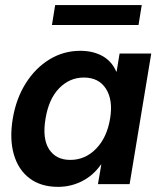

<svg xmlns="http://www.w3.org/2000/svg" viewBox="-20 -727 629 758"><path d="M209 10.7Q141.6 10.7 96.9 -22.9Q52.2 -56.6 34.7 -117.2Q17.1 -177.7 30.3 -258.3Q43.5 -337.4 81.5 -397.9Q119.6 -458.5 175.3 -492.4Q231 -526.4 296.9 -526.4Q347.2 -526.4 384.3 -505.9Q421.4 -485.4 439 -444.3H440.4L452.1 -515.6H577.1L491.7 0H366.7L379.9 -77.1H378.4Q347.7 -33.7 303.5 -11.5Q259.3 10.7 209 10.7ZM257.3 -95.7Q316.4 -95.7 359.4 -139.9Q402.3 -184.1 414.6 -258.3Q426.8 -332 398.4 -376.5Q370.1 -420.9 311 -420.9Q254.9 -420.9 213.6 -378.7Q172.4 -336.4 159.7 -258.3Q146.5 -179.7 173.8 -137.7Q201.2 -95.7 257.3 -95.7ZM539.6 -707 526.9 -628.4H185.1L197.8 -707Z"/></svg>

Font: Inter Display Semi Bold
Style: Italic
Weight: 600
Italic angle: -9.39999°
Designer: Rasmus Andersson
Foundry: rsms
Version: Version 4.000;git-4fc901f